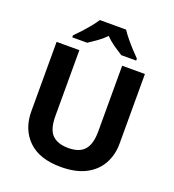

<svg xmlns="http://www.w3.org/2000/svg" viewBox="-164 -1060 1085 1197"><g transform="rotate(20 378.0 -462.0)"><path d="M671 -714V-252Q671 -178 638.5 -118.5Q606 -59 540.5 -24.5Q475 10 375 10Q233 10 159 -62.5Q85 -135 85 -254V-714H236V-277Q236 -189 272 -153Q308 -117 379 -117Q453 -117 486.5 -156Q520 -195 520 -278V-714ZM466 -934Q480 -912 502.5 -884.5Q525 -857 549 -831Q573 -805 591 -787V-774H492Q466 -790 435 -811.5Q404 -833 378 -860Q352 -833 322 -812Q292 -791 266 -774H167V-787Q185 -805 209 -831Q233 -857 255.5 -884.5Q278 -912 292 -934Z"/></g></svg>

Font: Noto IKEA Arabic
Style: Bold
Weight: 700
Designer: Monotype Design Team
Foundry: Monotype Imaging Inc.
Version: Version 1.200